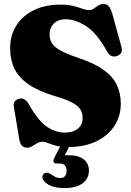

<svg xmlns="http://www.w3.org/2000/svg" viewBox="-20 -735 665 976"><path d="M326 12.5Q291 12.5 265.8 5.8Q240.5 -1 223.8 -7.8Q207 -14.5 196.5 -14.5Q182 -14.5 168.8 -7Q155.5 0.5 143 8.2Q130.5 16 118 16Q86 16 78.5 -24L50.5 -191.5Q44.5 -222.5 75 -232.5Q104.5 -241.5 125 -208Q173.5 -121.5 217.8 -91.2Q262 -61 309.5 -61Q350.5 -61 375.2 -80.5Q400 -100 400 -135.5Q400 -159.5 389 -178Q378 -196.5 348.8 -212.5Q319.5 -228.5 263.5 -245Q176.5 -271 125.5 -306Q74.5 -341 53 -386.8Q31.5 -432.5 31.5 -491Q31.5 -555 62.8 -604.8Q94 -654.5 151.5 -683Q209 -711.5 287.5 -711.5Q326.5 -711.5 353.5 -704.5Q380.5 -697.5 399.2 -690.5Q418 -683.5 432.5 -683.5Q445 -683.5 456.2 -691.2Q467.5 -699 479.5 -707Q491.5 -715 506.5 -715Q522 -715 532.2 -704Q542.5 -693 551 -664.5L596.5 -499.5Q608 -460 572 -449.5Q541.5 -441 524 -474Q473.5 -565.5 418.8 -601.2Q364 -637 313 -637Q275 -637 253.5 -615.2Q232 -593.5 232 -560Q232 -535.5 243.5 -516.2Q255 -497 285.5 -479.5Q316 -462 372 -443Q456 -415.5 504.5 -381.2Q553 -347 573.5 -303.8Q594 -260.5 594 -207Q594 -145.5 562 -95.8Q530 -46 470 -16.8Q410 12.5 326 12.5ZM294 -7H340.5L309.5 54Q318 54 328 54Q378.5 54 405.2 74.8Q432 95.5 432 132.5Q432 173 399.8 197Q367.5 221 307.5 221Q257.5 221 228.2 204.8Q199 188.5 195.5 168Q195 157 201 150.2Q207 143.5 216 143Q224 142.5 230 145.5Q236 148.5 242.5 152.5Q263.5 170 286.5 170Q318.5 170 318.5 131Q318.5 96 280 96H268Q256 96 252.8 88.5Q249.5 81 255 69.5Z"/></svg>

Font: Fraunces 72pt S050 Black
Style: Regular
Weight: 900
Version: Version 1.000; ttfautohint (v1.8.3)